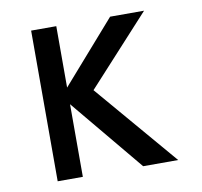

<svg xmlns="http://www.w3.org/2000/svg" viewBox="-67 -622 734 699"><g transform="rotate(-10 300.0 -272.5)"><path d="M184.5 -262.5V6H91.5V-551H184.5V-324L383.5 -551H509L277.5 -298L537 6H407.5Z"/></g></svg>

Font: JuliaMono Medium
Style: Regular
Weight: 500
Monospace: yes
Designer: cormullion
Foundry: corm
Version: Version 0.054; ttfautohint (v1.8.4)